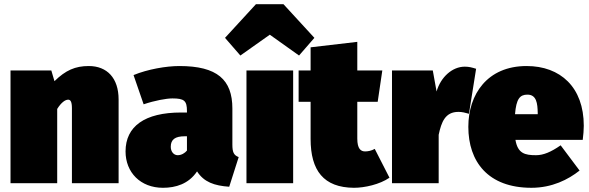

<svg xmlns="http://www.w3.org/2000/svg" viewBox="-20 -871 2799 913"><path d="M402 -557C338 -557 292 -537 239 -485L224 -536H30V0H252V-353C272 -385 291 -397 304 -397C314 -397 322 -390 322 -356V0H544V-398C544 -500 489 -557 402 -557Z M1085 -184V-355C1085 -492 1013 -557 833 -557C771 -557 683 -542 615 -514L663 -375C716 -393 771 -403 800 -403C856 -403 869 -392 869 -343V-336H841C668 -336 577 -270 577 -151C577 -51 648 22 755 22C815 22 877 4 917 -56C950 -5 999 12 1070 17L1115 -124C1091 -133 1085 -148 1085 -184ZM825 -133C806 -133 792 -150 792 -173C792 -208 813 -223 859 -223H869V-155C859 -143 843 -133 825 -133Z M1123 -607 1263 -706 1402 -607 1475 -691 1328 -851H1197L1050 -691ZM1374 -536H1152V0H1374Z M1762 -163C1746 -154 1730 -151 1716 -151C1696 -151 1679 -163 1679 -212V-387H1776L1798 -536H1679V-672L1457 -646V-536H1400V-387H1457V-210C1457 -60 1519 21 1663 22C1714 22 1786 6 1832 -26Z M2190 -554C2131 -554 2076 -505 2056 -436L2038 -536H1844V0H2066V-230C2079 -291 2097 -339 2160 -339C2177 -339 2193 -335 2210 -330L2244 -544C2224 -550 2211 -554 2190 -554Z M2756 -273C2756 -456 2645 -557 2484 -557C2297 -557 2207 -422 2207 -268C2207 -103 2300 22 2507 22C2605 22 2682 -17 2736 -60L2646 -180C2600 -148 2564 -133 2529 -133C2476 -133 2442 -141 2431 -206H2751C2754 -227 2756 -256 2756 -273ZM2537 -328H2429C2435 -401 2452 -421 2488 -421C2532 -421 2536 -378 2537 -335Z"/></svg>

Font: Fira Sans Ultra
Style: Regular
Weight: 950
Designer: Carrois Corporate & Edenspiekermann AG
Foundry: Carrois Corporate GbR & Edenspiekermann AG
Version: Version 4.203;PS 004.203;hotconv 1.0.88;makeotf.lib2.5.64775